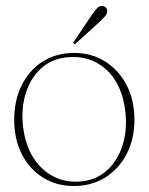

<svg xmlns="http://www.w3.org/2000/svg" viewBox="-20 -612 497 642"><path d="M228.5 -435Q286 -435 331.5 -406.5Q377 -378 403.2 -327.8Q429.5 -277.5 429.5 -212Q429.5 -146.5 403.2 -96.5Q377 -46.5 331.2 -18.2Q285.5 10 227 10Q169 10 124 -18Q79 -46 53.2 -96Q27.5 -146 27.5 -211.5Q27.5 -277 52.8 -327.5Q78 -378 123.2 -406.5Q168.5 -435 228.5 -435ZM256.5 -6Q305.5 -12 339.8 -44.2Q374 -76.5 389.8 -126.2Q405.5 -176 399.5 -235.5Q389 -331.5 334 -380.5Q279 -429.5 200 -420Q149 -413.5 114.8 -380.8Q80.5 -348 65.5 -298Q50.5 -248 57 -190Q64 -127.5 92 -84Q120 -40.5 162.8 -20Q205.5 0.5 256.5 -6ZM285.5 -560Q296.5 -575.5 304.2 -584.2Q312 -593 322.5 -592Q330.5 -591 334.8 -585.5Q339 -580 338.5 -573Q337.5 -564.5 330.2 -556.5Q323 -548.5 313.5 -539.5L234 -467Q230 -463 227 -466Q223 -468.5 228 -474Z"/></svg>

Font: Fraunces 144pt S050 Thin
Style: Regular
Weight: 100
Version: Version 1.000; ttfautohint (v1.8.3)